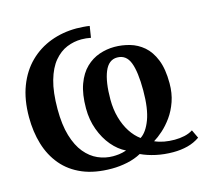

<svg xmlns="http://www.w3.org/2000/svg" viewBox="-108 -877 1094 1013"><g transform="rotate(-15 438.5 -370.5)"><path d="M841.7 -74.8 863.4 -29Q832.6 -7.6 796.1 1.7Q759.5 11 718.2 11Q668.7 11 623.9 1.2Q579.1 -8.6 543.3 -25.5Q510 -7.1 467.5 2Q425 11 382.5 11Q289.9 11 223.1 -17.2Q156.3 -45.5 113.4 -96.5Q70.5 -147.5 49.9 -215.8Q29.4 -284 29.4 -364Q29.4 -459.5 57.3 -532.2Q85.3 -604.9 135.2 -653.8Q185.1 -702.7 250.8 -727.4Q316.6 -752.1 392.3 -752.1Q406.4 -752.1 427.8 -750.6Q449.2 -749.1 463.5 -746.6L453.7 -684.3Q441.3 -686.9 427.8 -688.2Q414.3 -689.5 402.3 -689.5Q360.9 -689.5 322.2 -673.6Q283.6 -657.6 252.7 -620.8Q221.8 -584.1 203.9 -521.6Q185.9 -459.1 185.9 -366Q185.9 -280.4 204 -220Q222.1 -159.6 253 -122.4Q283.9 -85.1 323.2 -67.8Q362.5 -50.5 405.2 -50.5Q419.9 -50.5 437.4 -52.4Q454.9 -54.3 478.7 -62Q438.2 -81.5 404.8 -121Q371.5 -160.6 351.7 -214.6Q331.9 -268.6 331.9 -330.6Q331.9 -408.7 351.4 -461.8Q370.9 -514.9 403.7 -546.5Q436.6 -578.1 477.2 -592.1Q517.8 -606 560.2 -606Q601.9 -606 643 -594.3Q684.2 -582.6 717.9 -553.8Q751.5 -524.9 771.8 -474.3Q792.2 -423.6 792.2 -346Q792.2 -291 776.6 -246.4Q761.1 -201.8 736.6 -167.6Q712 -133.4 684.8 -109.2Q657.6 -85 634.2 -71Q658 -60.4 685.1 -55.4Q712.1 -50.5 741.8 -50.5Q769.9 -50.5 795.9 -56.2Q821.9 -62 841.7 -74.8ZM569.7 -105.9Q603.7 -127.5 626 -186.5Q648.3 -245.5 648.3 -345Q648.3 -447.5 628.5 -497.9Q608.8 -548.3 559.6 -548.3Q513.2 -548.3 490.8 -493.9Q468.4 -439.5 468.4 -342.9Q468.4 -289.9 481.3 -243.9Q494.2 -197.9 517 -162.7Q539.9 -127.5 569.7 -105.9Z"/></g></svg>

Font: Merriweather 7pt Light
Style: Regular
Weight: 300
Designer: Eben Sorkin
Foundry: Eben Sorkin
Version: Version 2.200;gftools[0.9.31]